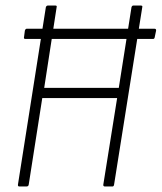

<svg xmlns="http://www.w3.org/2000/svg" viewBox="-20 -675 585 695"><path d="M72 -534Q65 -534 67 -541L70 -564Q72 -571 77 -571H539Q546 -571 545 -564L540 -540Q539 -534 534 -534H475H131ZM50 0Q44 0 45 -7L146 -649Q148 -655 154 -655H180Q187 -655 185 -649L140 -357H410L456 -649Q458 -655 463 -655H489Q497 -655 495 -649L393 -7Q392 0 387 0H360Q353 0 354 -7L404 -320H133L84 -7Q83 0 76 0Z"/></svg>

Font: Sofia Sans Condensed ExtraLight
Style: Italic
Weight: 250
Italic angle: -9°
Version: Version 4.100